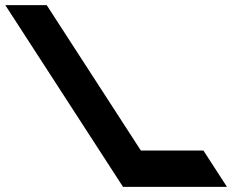

<svg xmlns="http://www.w3.org/2000/svg" viewBox="-403 -723 970 741"><path d="M-222.7 -703.1H-382.5L71.7 -1.9H472.9L382 -142.1H140.6Z"/></svg>

Font: Hussar
Style: BdOpOblSeven
Weight: 700
Foundry: Cannot Into Space Fonts
Version: Version 2.00